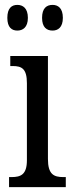

<svg xmlns="http://www.w3.org/2000/svg" viewBox="-20 -765 300 785"><path d="M195 -640C217 -640 237 -653 237 -692C237 -732 217 -745 195 -745C171 -745 152 -732 152 -692C152 -653 171 -640 195 -640ZM51 -640C73 -640 94 -653 94 -692C94 -732 73 -745 51 -745C28 -745 10 -732 10 -692C10 -653 28 -640 51 -640ZM17 0H249V-41H239C200 -41 176 -52 176 -115V-536H22V-495H32C69 -495 90 -484 90 -425V-110C90 -51 65 -41 27 -41H17Z"/></svg>

Font: Noto Serif Devanagari ExtraCondensed
Style: Regular
Weight: 400
Width: 2
Designer: Universal Thirst, Indian Type Foundry and the Monotype Design Team
Foundry: Monotype Imaging Inc.
Version: Version 2.004